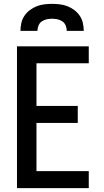

<svg xmlns="http://www.w3.org/2000/svg" viewBox="-20 -975 540 995"><path d="M68 0V-735H440V-647H169V-426H383V-338H169V-88H440V0ZM86 -815Q86 -835 90.5 -855.5Q95 -876 106.5 -893Q118 -910 134.5 -922.5Q151 -935 170 -942.5Q189 -950 209.5 -952.5Q230 -955 250 -955Q270 -955 290.5 -952.5Q311 -950 330 -942.5Q349 -935 365.5 -922.5Q382 -910 393.5 -893Q405 -876 409.5 -855.5Q414 -835 414 -815H326Q326 -829 320.5 -842.5Q315 -856 303.5 -864Q292 -872 278 -875Q264 -878 250 -878Q236 -878 222 -875Q208 -872 196.5 -864Q185 -856 179.5 -842.5Q174 -829 174 -815Z"/></svg>

Font: Zed Mono Semibold
Style: Regular
Weight: 600
Monospace: yes
Designer: Belleve Invis
Foundry: Belleve Invis
Version: Version 1.0.0; ttfautohint (v1.8.4)